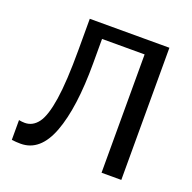

<svg xmlns="http://www.w3.org/2000/svg" viewBox="-117 -767 887 886"><g transform="rotate(20 326.0 -323.5)"><path d="M30 -1V-98Q45 -95 59 -95Q98 -95 124 -130Q150 -165 163.5 -253Q177 -341 177 -497V-649H568V0H471V-581H262V-461Q262 -243 216 -120.5Q170 2 74 2Q51 2 30 -1Z"/></g></svg>

Font: Play
Style: Regular
Weight: 400
Designer: Jonas Hecksher (Cyrillic expansion: Cyreal)
Foundry: Jonas Hecksher, Playtype, e-types AS
Version: Version 2.101; ttfautohint (v1.5.65-e2d9)